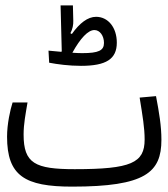

<svg xmlns="http://www.w3.org/2000/svg" viewBox="-20 -693 626 715"><path d="M248.5 2C521.5 2 581.1 -50.8 581.1 -172.4C581.1 -223.6 572.8 -273.4 561 -335L500 -329.6C511.2 -260.3 518.6 -216.8 518.6 -173.3C518.6 -86.4 468.3 -63 258.3 -63C110.4 -63 67.9 -84.5 67.9 -191.9C67.9 -231.9 75.2 -267.6 82.5 -311.5H26.9C18.1 -284.2 6.3 -231.4 6.3 -184.1C6.3 -38.1 72.3 2 248.5 2ZM281.7 -447.8C375.5 -447.8 415 -473.1 415 -534.2C415 -590.8 382.3 -630.4 337.9 -630.4C306.6 -630.4 276.4 -606.9 247.6 -566.4L242.2 -569.3C250.5 -585 253.4 -601.1 252.9 -615.7L251.5 -672.9H205.6L210 -502.4C209.5 -501.5 209 -500.5 208.5 -500C189.9 -501.5 172.4 -503.4 160.6 -504.4L163.1 -459.5C193.4 -453.6 236.8 -447.8 281.7 -447.8ZM249.5 -496.6C279.3 -550.8 308.1 -581.1 331.5 -581.1C352.1 -581.1 367.2 -559.6 367.2 -533.2C367.2 -504.9 347.2 -495.1 286.1 -495.1C276.9 -495.1 263.7 -495.6 249.5 -496.6Z"/></svg>

Font: Cascadia Mono NF Light
Style: Regular
Weight: 300
Monospace: yes
Designer: Aaron Bell
Foundry: Saja Typeworks
Version: Version 2404.023